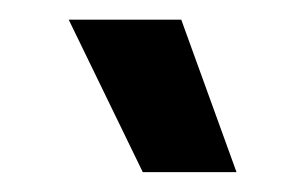

<svg xmlns="http://www.w3.org/2000/svg" viewBox="-20 -750 310 195"><path d="M125 -575.2 49.8 -730H164.1L220.2 -575.2Z"/></svg>

Font: Fixel Text SemiBold
Style: Regular
Weight: 600
Width: 4
Designer: AlfaBravo + MacPaw
Foundry: Kyrylo Tkachov, Marchela Mozhyna, Serhii Makarenko, Maria Weinstein, Zakhar Kryvoshyya
Version: Version 1.211